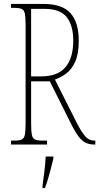

<svg xmlns="http://www.w3.org/2000/svg" viewBox="-20 -734 504 975"><path d="M36 0V-20H54Q79 -20 91 -26Q103 -32 106.5 -51Q110 -70 110 -108V-606Q110 -645 106.5 -663.5Q103 -682 91 -688Q79 -694 54 -694H36V-714H200Q297 -714 338.5 -666.5Q380 -619 380 -528Q380 -461 362 -421Q344 -381 316 -360.5Q288 -340 259 -330L372 -106Q395 -62 413.5 -41Q432 -20 459 -20H464V0H461Q435 0 416.5 -8.5Q398 -17 382 -37Q366 -57 347 -93L233 -321H138V-108Q138 -70 141.5 -51Q145 -32 157 -26Q169 -20 194 -20H219V0ZM189 -346Q273 -346 312.5 -393Q352 -440 352 -528Q352 -604 319 -646.5Q286 -689 206 -689H138V-346ZM196 208Q201 171 205.5 136Q210 101 212 61H251V71Q246 92 239 119.5Q232 147 224 174Q216 201 208 221H196Z"/></svg>

Font: Noto Serif Thai ExtraCondensed Thin
Style: Regular
Weight: 100
Width: 2
Designer: Monotype Design Team
Foundry: Monotype Imaging Inc.
Version: Version 2.001; ttfautohint (v1.8.4.7-5d5b)